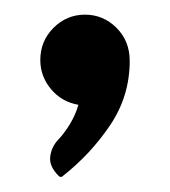

<svg xmlns="http://www.w3.org/2000/svg" viewBox="-20 -229 232 262"><path d="M96 -209Q121 -209 139 -191Q157 -173 157 -146Q157 -98 130.5 -58.5Q104 -19 66 11Q63 14 60 11Q47 -2 48.5 -15Q50 -28 59 -38Q67 -46 75 -59Q83 -72 87 -86Q64 -90 49.5 -107.5Q35 -125 35 -147Q35 -173 53 -191Q71 -209 96 -209Z"/></svg>

Font: Zain
Style: Bold
Weight: 700
Designer: Zain,Boutros
Foundry: Mobile Telecommunications Company (Zain), 2024
Version: Version 1.50; ttfautohint (v1.8.4)